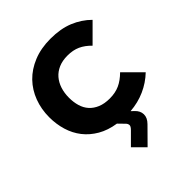

<svg xmlns="http://www.w3.org/2000/svg" viewBox="-238 -780 1155 1155"><g transform="rotate(-45 339.5 -202.5)"><path d="M652 -92Q606 -48 547.5 -22Q489 4 422 9L439 25Q465 49 465.5 79Q466 109 439 136L341 235L270 164L343 91Q360 74 358.5 62.5Q357 51 349 43L311 4Q245 -6 196 -34.5Q147 -63 114.5 -104.5Q82 -146 66 -199Q50 -252 50 -311Q50 -379 72.5 -439Q95 -499 138 -543.5Q181 -588 244.5 -614Q308 -640 389 -640Q475 -640 538.5 -614Q602 -588 649 -541L539 -431Q507 -464 472 -480Q437 -496 390 -496Q347 -496 314.5 -482Q282 -468 260.5 -443Q239 -418 228 -384Q217 -350 217 -310Q217 -272 226.5 -239.5Q236 -207 257 -183.5Q278 -160 310.5 -146.5Q343 -133 388 -133Q435 -133 471.5 -149.5Q508 -166 543 -201Z"/></g></svg>

Font: TypoPRO Sinkin Sans
Style: 700 Bold
Weight: 700
Designer: Keith Bates
Foundry: K-Type
Version: Sinkin Sans (version 1.0)  by Keith Bates   •   © 2014   www